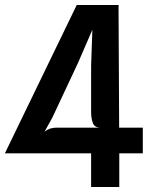

<svg xmlns="http://www.w3.org/2000/svg" viewBox="-30 -747 608 767"><path d="M334 0V-134.5H-10.5L276.5 -727H445.5L443.5 -724.5L446 -237H540.5V-134.5H446.5V0ZM148 -221Q168.5 -237 194 -237H372.5Q347 -237 340.5 -256.5Q334 -276 334 -298.5V-485L339 -628L281.5 -495.5L179 -277Z"/></svg>

Font: Spline Sans Medium
Style: Regular
Weight: 500
Designer: Eben Sorkin, Mirko Velimirovic
Foundry: Sorkin Type
Version: Version 1.000; ttfautohint (v1.8.3)